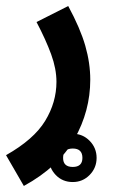

<svg xmlns="http://www.w3.org/2000/svg" viewBox="-56 -386 386 636"><path d="M23 230Q138 167 190.5 74.5Q243 -18 243 -122Q243 -177 226.5 -234.5Q210 -292 170 -366L65 -313Q96 -254 113.5 -206Q131 -158 131 -115Q131 -47 93.5 14.5Q56 76 -36 128ZM185 217Q218 217 241 193.5Q264 170 264 137Q264 104 241 80.5Q218 57 185 57Q151 57 128.5 80.5Q106 104 106 137Q106 170 128.5 193.5Q151 217 185 217ZM185 167Q153 167 153 137Q153 106 185 106Q217 106 217 137Q217 167 185 167Z"/></svg>

Font: Noto Sans Arabic UI ExtraCondensed Semi
Style: Regular
Weight: 600
Width: 3
Designer: Nadine Chahine - Monotype Design Team
Foundry: Monotype Imaging Inc.
Version: Version 1.900